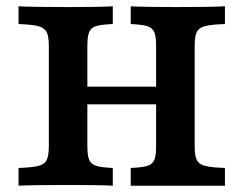

<svg xmlns="http://www.w3.org/2000/svg" viewBox="-20 -591 775 611"><path d="M476.8 -125.8V-445.2Q476.8 -475 471 -488.7Q465.2 -502.4 448.8 -507.7Q432.4 -512.9 396 -514.5V-571Q440.4 -568.5 539.9 -568.5Q650.6 -568.5 695.8 -571V-514.5Q652 -513 632.5 -507.9Q613 -502.9 606.2 -489Q599.5 -475.2 599.5 -445.2V0H396V-56.5Q432.4 -58 448.8 -63.1Q465.2 -68.1 471 -81.9Q476.8 -95.7 476.8 -125.8ZM135.4 -125.8V-445.2Q135.4 -475 128.5 -488.7Q121.6 -502.4 102 -507.7Q82.4 -512.9 39 -514.5V-571Q85.9 -568.5 199.3 -568.5Q296.6 -568.5 338.9 -571V-514.5Q302.4 -513 286 -507.9Q269.6 -502.9 263.8 -489Q258 -475.2 258 -445.2V-125.8Q258 -96 263.9 -82.3Q269.7 -68.5 286.1 -63.3Q302.5 -58.1 338.9 -56.5V0Q296.6 -2.4 199.3 -2.4Q85.9 -2.4 39 0V-56.5Q82.8 -58 102.3 -63.1Q121.9 -68.1 128.6 -81.9Q135.4 -95.7 135.4 -125.8ZM208.2 -315.3H526.7V-258.9H208.2ZM695.8 -56.5V0H539.9L599.5 -125.8Q599.5 -95.7 606.2 -81.9Q613 -68.1 632.5 -63.1Q652 -58 695.8 -56.5Z"/></svg>

Font: Playfair Micro SmCond SmLight
Style: Regular
Weight: 360
Width: 4
Designer: Claus Eggers Sørensen
Foundry: Claus Eggers Sørensen
Version: Version 2.100;Glyphs 3.2 (3219)